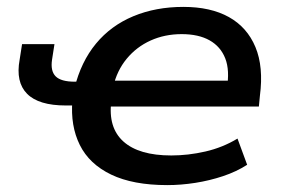

<svg xmlns="http://www.w3.org/2000/svg" viewBox="-20 -528 818 557"><path d="M465 9Q366 9 302.5 -21.5Q239 -52 211.5 -107.5Q184 -163 190 -236L199 -222H171Q92 -222 58.5 -256Q25 -290 37 -355L44 -400H138L131 -355Q126 -322 141.5 -306.5Q157 -291 197 -291H221L196 -272Q215 -349 258.5 -401.5Q302 -454 367 -481Q432 -508 512 -508Q591 -508 644 -478.5Q697 -449 721 -391.5Q745 -334 734 -250L731 -219H287L303 -235Q293 -158 338 -117.5Q383 -77 477 -77Q526 -77 576 -88.5Q626 -100 669 -126L697 -50Q666 -30 627 -17Q588 -4 546.5 2.5Q505 9 465 9ZM507 -429Q458 -429 417 -410.5Q376 -392 347.5 -357.5Q319 -323 308 -275L298 -294H662L638 -271Q647 -324 633.5 -358.5Q620 -393 588 -411Q556 -429 507 -429Z"/></svg>

Font: Nunito Sans 7pt SemiExpanded SemiBold
Style: Italic
Weight: 600
Width: 6
Italic angle: -9°
Designer: Vernon Adams
Foundry: Vernon Adams
Version: Version 3.101;gftools[0.9.27]